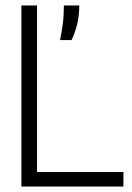

<svg xmlns="http://www.w3.org/2000/svg" viewBox="-20 -680 480 700"><path d="M58 0V-660H115V-53H430V0ZM199 -534Q210 -590 211.5 -618.5Q213 -647 213 -660H269Q269 -629 263 -599Q257 -569 241 -534Z"/></svg>

Font: Bricolage Grotesque 48pt ExtraLight
Style: Regular
Weight: 200
Designer: Mathieu Triay
Foundry: Atelier Triay
Version: Version 1.000; ttfautohint (v1.8.4.7-5d5b);gftools[0.9.32]